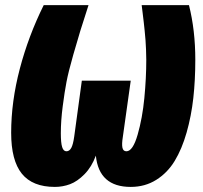

<svg xmlns="http://www.w3.org/2000/svg" viewBox="-20 -716 797 755"><path d="M195.8 19Q107.9 19 65.9 -33Q23.9 -85 23.9 -193.8Q23.9 -316.4 57.9 -445.6Q91.8 -574.7 151.9 -695.8H328.1Q304.2 -621.1 295.9 -595Q287.6 -568.8 268.3 -501.2Q249 -433.6 241.5 -394Q233.9 -354.5 226.6 -297.9Q219.2 -241.2 219.2 -191.9Q219.2 -154.3 224.4 -137.7Q229.5 -121.1 241.2 -121.1Q252.9 -121.1 260.3 -134.5Q267.6 -147.9 272 -180.2L301.8 -398.9H494.1L462.9 -176.8Q458.5 -149.4 461.4 -135.3Q464.4 -121.1 477.1 -121.1Q502.4 -121.1 521.2 -186.3Q540 -251.5 547.6 -330.3Q555.2 -409.2 555.2 -481Q555.2 -500.5 554.2 -521.7Q553.2 -543 552.2 -558.1Q551.3 -573.2 548.8 -595.9Q546.4 -618.7 545.2 -629.2Q543.9 -639.6 541 -664.3Q538.1 -689 537.1 -695.8H723.1Q748 -597.2 748 -481Q748 -400.9 740.2 -330.6Q732.4 -260.3 713.9 -195.1Q695.3 -129.9 667 -83.3Q638.7 -36.6 594.5 -8.8Q550.3 19 494.1 19Q369.1 19 356.9 -104Q340.8 -60.1 312.5 -31.2Q284.2 -2.4 255.4 8.3Q226.6 19 195.8 19Z"/></svg>

Font: Fira Sans Compressed Heavy
Style: Italic
Weight: 900
Width: 3
Italic angle: -8°
Designer: Carrois Corporate & Edenspiekermann AG
Foundry: Carrois Corporate GbR & Edenspiekermann AG
Version: Version 4.203;PS 004.203;hotconv 1.0.88;makeotf.lib2.5.64775